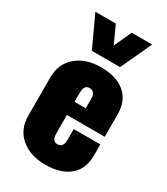

<svg xmlns="http://www.w3.org/2000/svg" viewBox="-205 -922 894 1025"><g transform="rotate(30 242.0 -409.5)"><path d="M159 -640 71 -830H197L246 -723L295 -830H421L333 -640ZM38 -172V-406Q38 -491 96 -540Q154 -589 247 -589Q341 -589 394.5 -544Q448 -499 448 -413V-277H215V-167Q215 -116 247 -116Q284 -116 284 -161V-230H448V-163Q448 -77 394 -33Q340 11 247 11Q154 11 96 -38Q38 -87 38 -172ZM215 -358H284V-417Q284 -462 247 -462Q215 -462 215 -412Z"/></g></svg>

Font: Oswald Heavy
Style: Regular
Weight: 400
Designer: Vernon Adams
Foundry: Vernon Adams
Version: Version 4.101